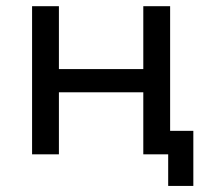

<svg xmlns="http://www.w3.org/2000/svg" viewBox="-20 -508 685 632"><path d="M85.6 -487.6V0H173.9V-204.2H451.7V0H540V-487.6H451.7V-280.6H173.9V-487.6ZM616.4 -77.3H451.7V0H533.6V104H616.4Z"/></svg>

Font: Montserrat Ace
Style: Regular
Weight: 500
Designer: Julieta Ulanovsky
Foundry: Julieta Ulanovsky
Version: Version 1